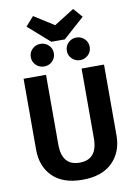

<svg xmlns="http://www.w3.org/2000/svg" viewBox="-113 -1152 881 1239"><g transform="rotate(-10 327.0 -532.0)"><path d="M456 -1080 508 -1020 369 -896H281L140 -1020L193 -1080L324 -997ZM209 -895Q240 -895 262 -873.5Q284 -852 284 -821Q284 -790 262 -768.5Q240 -747 209 -747Q177 -747 155 -768.5Q133 -790 133 -821Q133 -852 155 -873.5Q177 -895 209 -895ZM391 -873.5Q413 -895 444 -895Q475 -895 497 -873.5Q519 -852 519 -821Q519 -790 497 -768.5Q475 -747 444 -747Q413 -747 391 -768.5Q369 -790 369 -821Q369 -852 391 -873.5ZM590 -692V-228Q590 -119 521.5 -51.5Q453 16 326 16Q198 16 130.5 -50.5Q63 -117 63 -228V-692H210V-235Q210 -96 326 -96Q443 -96 443 -235V-692Z"/></g></svg>

Font: FiraGO SemiBold
Style: Regular
Weight: 600
Designer: bBox Type
Foundry: bBox Type GmbH
Version: Version 1.001;PS 001.001;hotconv 1.0.88;makeotf.lib2.5.64775